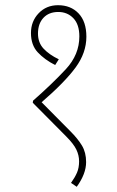

<svg xmlns="http://www.w3.org/2000/svg" viewBox="-20 -652 451 738"><path d="M275 66Q311 16 311 -29Q311 -66 295 -92.5Q279 -119 251 -147L140 -259Q229 -336 270.5 -392.5Q312 -449 312 -511Q312 -569 282 -600.5Q252 -632 203 -632Q158 -632 128.5 -601Q99 -570 99 -525Q99 -479 125 -451Q151 -423 192 -402L206 -424Q169 -442 147.5 -465Q126 -488 126 -523Q126 -561 147 -583.5Q168 -606 204 -606Q239 -606 262 -582Q285 -558 285 -512Q285 -442 233 -386Q181 -330 107 -265L106 -257L234 -128Q263 -99 273.5 -77Q284 -55 284 -32Q284 -7 276 11.5Q268 30 253 51Z"/></svg>

Font: Noto Sans Devanagari Extra Condensed Thin
Style: Regular
Weight: 250
Width: 2
Designer: Monotype Design Team
Foundry: Monotype Imaging Inc.
Version: 1.000